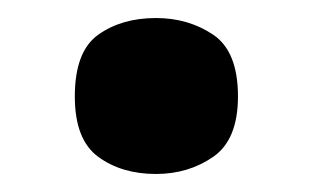

<svg xmlns="http://www.w3.org/2000/svg" viewBox="-20 -461 347 213"><path d="M153 -268Q115 -268 89 -287Q63 -306 63 -354Q63 -404 89 -422.5Q115 -441 153 -441Q189 -441 216.5 -422.5Q244 -404 244 -354Q244 -306 216.5 -287Q189 -268 153 -268Z"/></svg>

Font: Noto Serif Hebrew SemiCondensed Black
Style: Regular
Weight: 900
Width: 4
Designer: Monotype Design Team
Foundry: Monotype Imaging Inc.
Version: Version 2.004; ttfautohint (v1.8.4.7-5d5b)